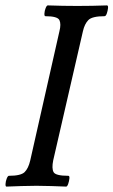

<svg xmlns="http://www.w3.org/2000/svg" viewBox="-23 -688 420 711"><path d="M1 3Q-3 3 -2.5 -7Q-2 -17 2 -27Q6 -37 10 -37Q54 -37 68 -50.5Q82 -64 89 -94L197 -572Q204 -599 197 -613.5Q190 -628 145 -628Q141 -628 141.5 -638Q142 -648 146 -658Q150 -668 154 -668Q182 -667 209.5 -666.5Q237 -666 263 -666Q291 -666 318.5 -666.5Q346 -667 373 -668Q378 -668 377 -658Q376 -648 372.5 -638Q369 -628 364 -628Q318 -628 304 -613.5Q290 -599 284 -572L174 -94Q168 -64 175.5 -50.5Q183 -37 230 -37Q235 -37 234 -27Q233 -17 229.5 -7Q226 3 222 3Q194 2 166.5 1Q139 0 112 0Q84 0 56.5 1Q29 2 1 3Z"/></svg>

Font: Junicode Two Beta Condensed Medium
Style: Italic
Weight: 500
Width: 3
Italic angle: -9°
Version: Version 1.053; ttfautohint (v1.8.4)